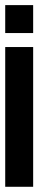

<svg xmlns="http://www.w3.org/2000/svg" viewBox="-20 -716 201 736"><path d="M107.1 -535.7V0H0V-535.7ZM107.1 -696.4V-589.3H0V-696.4Z"/></svg>

Font: Jersey 10
Style: Regular
Weight: 400
Designer: Sarah Cadigan-Fried
Version: Version 1.000